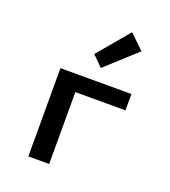

<svg xmlns="http://www.w3.org/2000/svg" viewBox="-144 -900 887 1004"><g transform="rotate(20 300.0 -398.0)"><path d="M130 0V-491H525V-400H246V0ZM328 -564 271 -621 418 -796 498 -719Z"/></g></svg>

Font: Source Code Pro SemiBold
Style: Regular
Weight: 600
Monospace: yes
Designer: Paul D. Hunt, Teo Tuominen
Foundry: Adobe Systems Incorporated
Version: Version 1.018;hotconv 1.0.116;makeotfexe 2.5.65601